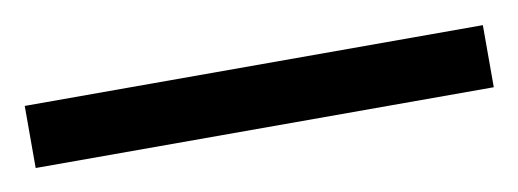

<svg xmlns="http://www.w3.org/2000/svg" viewBox="-27 23 486 180"><g transform="rotate(-10 216.0 113.5)"><path d="M434.1 143.1H-2V84H434.1Z"/></g></svg>

Font: Open Sans Condensed
Style: Regular
Weight: 400
Width: 3
Designer: Monotype Design Team
Foundry: Monotype Imaging Inc.
Version: Version 3.000